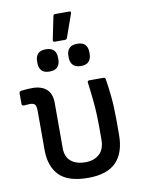

<svg xmlns="http://www.w3.org/2000/svg" viewBox="-95 -926 745 1003"><g transform="rotate(-10 278.0 -424.5)"><path d="M291 12Q185 12 138 -36Q91 -84 91 -172V-374Q91 -404 83.5 -412.5Q76 -421 56 -421Q49 -421 41 -420Q33 -419 26 -419Q14 -419 14 -429V-486Q14 -495 25 -497Q39 -499 55.5 -500Q72 -501 84 -501Q132 -501 159 -477Q186 -453 186 -404V-164Q186 -118 214 -94.5Q242 -71 291 -71Q337 -71 365 -96.5Q393 -122 393 -174V-238Q393 -313 387 -373.5Q381 -434 375 -478Q373 -489 385 -489H459Q469 -489 470 -480Q477 -440 482.5 -384Q488 -328 488 -260V-183Q488 -87 440 -37.5Q392 12 291 12ZM242 -719Q231 -719 233 -730L258 -852Q260 -861 268 -861H343Q355 -861 351 -850L308 -728Q304 -719 296 -719ZM188 -570Q159 -570 146 -585Q133 -600 133 -623V-635Q133 -659 146 -673.5Q159 -688 188 -688Q218 -688 231 -673.5Q244 -659 244 -635V-623Q244 -600 231 -585Q218 -570 188 -570ZM355 -570Q326 -570 312.5 -585Q299 -600 299 -623V-635Q299 -659 312.5 -673.5Q326 -688 355 -688Q384 -688 397 -673.5Q410 -659 410 -635V-623Q410 -600 397 -585Q384 -570 355 -570Z"/></g></svg>

Font: Sofia Sans Medium
Style: Regular
Weight: 500
Designer: Botio Nikoltchev, Ani Petrova
Foundry: lettersoup
Version: Version 4.101; ttfautohint (v1.8.4.7-5d5b)